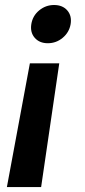

<svg xmlns="http://www.w3.org/2000/svg" viewBox="-20 -571 343 775"><path d="M7.8 184.1 100.6 -315.4H219.2L146 184.1ZM172.9 -396.5Q139.2 -396.5 120.1 -418.5Q101.1 -440.4 106.4 -473.6Q111.8 -507.3 138.2 -529.1Q164.6 -550.8 198.2 -550.8Q232.4 -550.8 251.5 -529.1Q270.5 -507.3 265.1 -473.6Q259.3 -440.4 233.2 -418.5Q207 -396.5 172.9 -396.5Z"/></svg>

Font: Inter 18pt SemiBold
Style: Italic
Weight: 600
Italic angle: -9.3988°
Designer: Rasmus Andersson
Foundry: rsms
Version: Version 4.001;git-66647c0bb